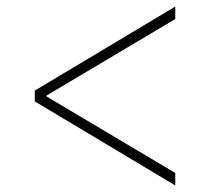

<svg xmlns="http://www.w3.org/2000/svg" viewBox="-20 -591 640 585"><path d="M86 -282V-315L514 -571V-533L122 -300V-297L514 -64V-26Z"/></svg>

Font: IBM Plex Sans KR ExtraLight
Style: Regular
Weight: 200
Designer: Mike Abbink; Paul van der Laan; Pieter van Rosmalen; Wujin Sim; Chorong Kim; Dohee Lee;
Foundry: Sandoll Inc.
Version: Version 1.001